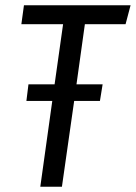

<svg xmlns="http://www.w3.org/2000/svg" viewBox="-20 -708 515 728"><path d="M456.1 -616.2H301.8L270 -388.2H369.1L358.9 -325.2H261.2L214.8 0H132.8L178.2 -325.2H80.1L87.9 -388.2H187L219.2 -616.2H61L70.8 -688H475.1Z"/></svg>

Font: Fira Sans Compressed Book
Style: Italic
Weight: 350
Width: 3
Italic angle: -8°
Designer: Carrois Corporate & Edenspiekermann AG
Foundry: Carrois Corporate GbR & Edenspiekermann AG
Version: Version 4.203;PS 004.203;hotconv 1.0.88;makeotf.lib2.5.64775